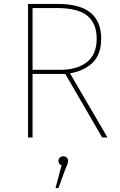

<svg xmlns="http://www.w3.org/2000/svg" viewBox="-20 -701 612 979"><path d="M313 -324H146V0H123V-681H272Q388 -681 442 -636Q496 -591 496 -504Q496 -425 453.5 -382.5Q411 -340 337 -327L528 0H501ZM287 -345Q374 -345 423.5 -384.5Q473 -424 473 -504Q473 -581 425.5 -620.5Q378 -660 269 -660H146V-345ZM327 119Q327 128 323.5 137.5Q320 147 313 162L278 258H263L294 142Q278 136 278 119Q278 109 285 102.5Q292 96 302 96Q314 96 320.5 102.5Q327 109 327 119Z"/></svg>

Font: Fira Sans Thin
Style: Regular
Weight: 100
Designer: bBox Type GmbH & Carrois Corporate GbR & Edenspiekermann AG
Foundry: bBox Type GmbH & Carrois Corporate GbR & Edenspiekermann AG
Version: Version 4.301